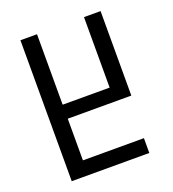

<svg xmlns="http://www.w3.org/2000/svg" viewBox="-131 -814 824 914"><g transform="rotate(-20 281.0 -357.0)"><path d="M76 -714V0H469V-75H160V-286H482V-714H398V-357H160V-714Z"/></g></svg>

Font: Noto Sans Georgian Condensed
Style: Regular
Weight: 400
Width: 3
Designer: Monotype Design Team, Akaki Razmadze
Foundry: Google LLC
Version: Version 2.005